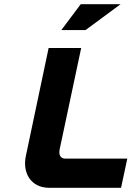

<svg xmlns="http://www.w3.org/2000/svg" viewBox="-20 -900 640 920"><path d="M213 -670 104 -153C87 -75 125 0 217 0H560L590 -140H292C271 -140 260 -157 266 -185L369 -670ZM274 -756H390L558 -880H367Z"/></svg>

Font: LT Wave Mono Black
Style: Italic
Weight: 900
Designer: Daniel Lyons
Version: Version 2.5 (Glyphs App)